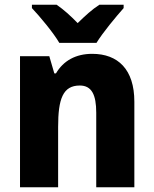

<svg xmlns="http://www.w3.org/2000/svg" viewBox="-20 -786 646 806"><path d="M229 -606H385C412 -650 467 -716 499 -752V-766H397C366 -746 339 -721 306 -689C275 -721 248 -745 218 -766H114V-752C148 -716 204 -649 229 -606ZM367 -560C298 -560 246 -531 215 -478H208L187 -550H64V0H224V-253C224 -371 244 -427 315 -427C365 -427 384 -388 384 -313V0H544V-359C544 -495 475 -560 367 -560Z"/></svg>

Font: Noto Sans Georgian SemiCondensed ExtraBold
Style: Regular
Weight: 800
Width: 4
Designer: Monotype Design Team, Akaki Razmadze
Foundry: Google LLC
Version: Version 2.005